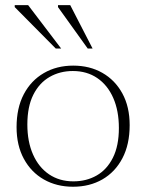

<svg xmlns="http://www.w3.org/2000/svg" viewBox="-20 -700 556 730"><path d="M259 -10.5Q308.5 -10.5 347.5 -32.8Q386.5 -55 409.2 -100.2Q432 -145.5 432 -213.5Q432 -279 410.5 -327.8Q389 -376.5 349.8 -403.2Q310.5 -430 257 -430Q208 -430 168.8 -407.5Q129.5 -385 106.8 -340Q84 -295 84 -226.5Q84 -161.5 105.5 -112.8Q127 -64 166.5 -37.2Q206 -10.5 259 -10.5ZM257.5 10Q195.5 10 147 -17.5Q98.5 -45 70.8 -96Q43 -147 43 -216.5Q43 -289.5 70.5 -341.8Q98 -394 146.8 -422.2Q195.5 -450.5 258.5 -450.5Q321 -450.5 369.2 -423Q417.5 -395.5 445.2 -344.8Q473 -294 473 -224Q473 -151 445.5 -98.5Q418 -46 369.5 -18Q321 10 257.5 10ZM212.5 -515.5H192L36 -673V-680.5H87ZM332 -515.5H313.5L200.5 -673V-680.5H247Z"/></svg>

Font: Newsreader 16pt 16pt ExtraLight
Style: Regular
Weight: 250
Version: Version 1.003